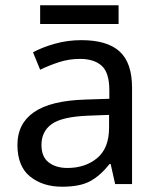

<svg xmlns="http://www.w3.org/2000/svg" viewBox="-20 -697 601 727"><path d="M288 -545Q386 -545 433 -502Q480 -459 480 -365V0H416L399 -76H395Q360 -32 321.5 -11Q283 10 215 10Q142 10 94 -28.5Q46 -67 46 -149Q46 -229 109 -272.5Q172 -316 303 -320L394 -323V-355Q394 -422 365 -448Q336 -474 283 -474Q241 -474 203 -461.5Q165 -449 132 -433L105 -499Q140 -518 188 -531.5Q236 -545 288 -545ZM314 -259Q214 -255 175.5 -227Q137 -199 137 -148Q137 -103 164.5 -82Q192 -61 235 -61Q303 -61 348 -98.5Q393 -136 393 -214V-262ZM429 -677V-606H132V-677Z"/></svg>

Font: Noto Sans Tai Viet
Style: Regular
Weight: 400
Designer: Monotype Design Team
Foundry: Monotype Imaging Inc.
Version: Version 2.003; ttfautohint (v1.8.4.7-5d5b)